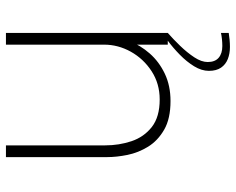

<svg xmlns="http://www.w3.org/2000/svg" viewBox="-92 -478 775 630"><g transform="rotate(-90 295.0 -163.5)"><path d="M278 9Q220 9 184 -11.8Q148 -32.5 128.2 -64.5Q108.5 -96.5 101.2 -132.2Q94 -168 94 -198.5Q94 -217.5 94 -238.2Q94 -259 94 -279V-531H132.5V-281Q132.5 -261.5 132.5 -242.2Q132.5 -223 132.5 -205.5Q132.5 -160 146.2 -119Q160 -78 193 -52.2Q226 -26.5 283 -26.5Q335 -26.5 375.8 -53Q416.5 -79.5 439.8 -121.2Q463 -163 463 -209L489 -198.5Q489 -163 475 -126.5Q461 -90 434 -59.2Q407 -28.5 367.8 -9.8Q328.5 9 278 9ZM463 0V-531H501.5V0ZM501.5 174.5V200Q492.5 201.5 479.8 202.8Q467 204 455.5 204Q433.5 204 415.8 197Q398 190 387.5 174.8Q377 159.5 377 135Q377 111 392 86.5Q407 62 430 39.5Q453 17 476 0H501.5Q481.5 17.5 459.2 40.5Q437 63.5 421.5 87Q406 110.5 406 131Q406 155 420 167Q434 179 458.5 179Q469 179 481 177.8Q493 176.5 501.5 174.5Z"/></g></svg>

Font: Epilogue ExtraLight
Style: Regular
Weight: 250
Designer: Tyler Finck
Foundry: Etcetera Type Co
Version: Version 2.112